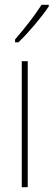

<svg xmlns="http://www.w3.org/2000/svg" viewBox="-20 -783 224 803"><path d="M184 -756V-763H154C120 -711 88 -671 43 -618V-606H57C96 -643 151 -707 184 -756ZM96 0V-527H71V0Z"/></svg>

Font: Noto Sans Oriya ExtCond Thin
Style: Regular
Weight: 100
Width: 2
Designer: Amélie Bonet and Sol Matas
Foundry: Google LLC
Version: Version 2.006